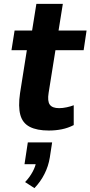

<svg xmlns="http://www.w3.org/2000/svg" viewBox="-20 -660 465 987"><path d="M231 11Q170 11 133 -8Q96 -27 84.5 -69.5Q73 -112 83 -181L118 -402H39L55 -503H145L167 -640H303L281 -503H425L410 -402H265L230 -183Q223 -140 236 -122Q249 -104 284 -104Q302 -104 323 -108.5Q344 -113 359 -119V-17Q330 -2 298 4.5Q266 11 231 11ZM157 307 109 276Q132 252 147.5 223.5Q163 195 166 171L187 184H106L123 72H248L236 150Q229 194 208.5 234.5Q188 275 157 307Z"/></svg>

Font: Nunito Sans 7pt Condensed ExtraBold
Style: Italic
Weight: 800
Width: 3
Italic angle: -9°
Designer: Vernon Adams
Foundry: Vernon Adams
Version: Version 3.101;gftools[0.9.27]